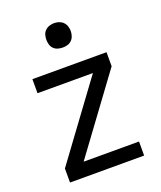

<svg xmlns="http://www.w3.org/2000/svg" viewBox="-138 -837 777 925"><g transform="rotate(-20 250.0 -374.0)"><path d="M250 -623Q263 -623 275 -626.5Q287 -630 296 -639Q305 -648 309 -660.5Q313 -673 313 -685Q313 -698 309 -710Q305 -722 296 -731Q287 -740 275 -744Q263 -748 250 -748Q238 -748 225.5 -744Q213 -740 204 -731Q195 -722 191.5 -710Q188 -698 188 -685Q188 -673 191.5 -660.5Q195 -648 204 -639Q213 -630 225.5 -626.5Q238 -623 250 -623ZM60 0H440V-72H156L440 -458V-530H60V-458H344L60 -72Z"/></g></svg>

Font: Iosevka SS09
Style: Regular
Weight: 400
Monospace: yes
Designer: Belleve Invis
Foundry: Belleve Invis
Version: Version 5.2.1; ttfautohint (v1.8.3)